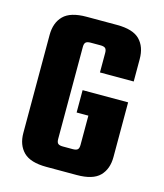

<svg xmlns="http://www.w3.org/2000/svg" viewBox="-99 -711 670 786"><g transform="rotate(15 236.5 -318.0)"><path d="M188 -513.2V-123Q188 -108.9 193.8 -103.5Q199.7 -98.1 214.8 -98.1H255.9Q271 -98.1 276.9 -103.5Q282.7 -108.9 282.7 -123V-247.1H232.9V-341.8H425.8V-109.9Q425.8 -59.1 396.7 -29.5Q367.7 0 299.8 0H170.9Q103 0 73.5 -29.5Q43.9 -59.1 43.9 -109.9V-524.9Q43.9 -577.1 73.5 -606.7Q103 -636.2 170.9 -636.2H299.8Q367.7 -636.2 396.7 -606.7Q425.8 -577.1 425.8 -524.9V-430.2H282.7V-513.2Q282.7 -526.9 276.9 -532.5Q271 -538.1 255.9 -538.1H214.8Q199.7 -538.1 193.8 -532.5Q188 -526.9 188 -513.2Z"/></g></svg>

Font: Akaash Gobhi
Style: Regular
Weight: 400
Designer: Kulbir Singh Thind, MD
Foundry: Punjab Online
Version: Version 1.200